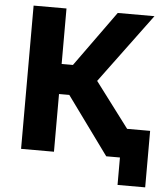

<svg xmlns="http://www.w3.org/2000/svg" viewBox="-57 -761 829 948"><g transform="rotate(5 357.5 -287.0)"><path d="M71 0V-710H234V-435H290L488 -710H670L416 -367L584 -144H698V136H561V0H493L285 -286H234V0Z"/></g></svg>

Font: Raleway ExtraBold
Style: Regular
Weight: 800
Designer: Matt McInerney, Pablo Impallari, Rodrigo Fuenzalida
Foundry: Matt McInerney, Pablo Impallari, Rodrigo Fuenzalida
Version: Version 4.026